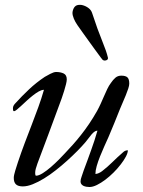

<svg xmlns="http://www.w3.org/2000/svg" viewBox="-20 -767 588 789"><path d="M311 -21Q311 -29.8 315.2 -40.8Q319.3 -51.8 323.7 -65.9Q331.5 -86.9 339.4 -108.2Q347.2 -129.4 355 -151.4Q362.8 -172.4 368.4 -190.4Q374 -208.5 380.4 -230Q374 -230 368.2 -225.8Q362.3 -221.7 356.4 -214.8Q350.6 -208 344.5 -199.7Q338.4 -191.4 331.5 -183.1Q317.4 -166.5 297.9 -146.7Q278.3 -127 255.9 -106.7Q233.4 -86.4 209.2 -67.4Q185.1 -48.3 161.1 -33.7Q137.2 -19 114.7 -10Q92.3 -1 73.7 -1Q54.7 -1 45.7 -9.3Q36.6 -17.6 36.6 -36.1Q36.6 -41.5 38.3 -49.3Q40 -57.1 42.7 -65.9Q45.4 -74.7 48.3 -83.7Q51.3 -92.8 53.7 -100.6Q67.4 -141.6 81.8 -179.7Q96.2 -217.8 110.4 -254.4Q124.5 -291 137.5 -326.7Q150.4 -362.3 160.6 -397.9Q151.4 -397.9 139.6 -391.4Q127.9 -384.8 115.5 -375Q103 -365.2 90.8 -354Q78.6 -342.8 68.1 -333Q57.6 -323.2 49.6 -316.7Q41.5 -310.1 38.1 -310.1Q34.2 -310.1 33.7 -314.7Q33.2 -319.3 33.2 -321.8Q33.2 -327.6 35.4 -332Q37.6 -336.4 41 -340.3Q70.3 -372.6 99.6 -400.1Q128.9 -427.7 164.1 -451.2Q168 -453.1 173.8 -456.5Q179.7 -460 186.3 -463.4Q192.9 -466.8 199.2 -469Q205.6 -471.2 210.4 -471.2Q228.5 -471.2 241.5 -465.1Q254.4 -459 254.4 -440.9Q254.4 -433.6 251.2 -420.7Q248 -407.7 243.4 -392.8Q238.8 -377.9 233.4 -362.5Q228 -347.2 223.1 -334.5Q201.2 -274.4 179.4 -216.3Q157.7 -158.2 133.8 -94.7Q129.4 -82.5 127 -73.5Q124.5 -64.5 124.5 -55.7Q124.5 -53.2 125.2 -49.1Q126 -44.9 127.9 -44.9Q139.2 -44.9 155.8 -55.4Q172.4 -65.9 189.2 -80.6Q206.1 -95.2 221.2 -110.4Q236.3 -125.5 245.1 -135.3Q262.2 -153.3 279.1 -172.1Q295.9 -190.9 312.7 -212.2Q329.6 -233.4 345.9 -257.6Q362.3 -281.7 378.9 -311Q386.7 -325.2 393.8 -340.8Q400.9 -356.4 407.5 -371.8Q414.1 -387.2 420.9 -401.4Q427.7 -415.5 435.5 -425.8Q444.3 -439 454.1 -447.5Q463.9 -456.1 478.5 -456.1Q496.1 -456.1 503.7 -449Q511.2 -441.9 511.2 -423.3Q511.2 -415.5 507.1 -403.1Q502.9 -390.6 497.1 -376Q491.2 -361.3 484.6 -346.4Q478 -331.5 473.1 -319.3Q461.9 -290 449.7 -261Q437.5 -231.9 425.3 -202.6Q417.5 -185.1 408.2 -164.6Q398.9 -144 390.9 -123.8Q382.8 -103.5 377.4 -84.7Q372.1 -65.9 372.1 -52.2Q378.4 -52.2 386 -55.7Q393.6 -59.1 399.9 -64Q421.9 -81.1 441.4 -100.3Q460.9 -119.6 484.4 -140.1Q489.7 -145.5 494.9 -147.5Q500 -149.4 505.4 -149.4Q505.4 -138.7 497.3 -123.5Q489.3 -108.4 476.3 -91.6Q463.4 -74.7 446.8 -58.1Q430.2 -41.5 412.6 -28.3Q395 -15.1 378.2 -6.8Q361.3 1.5 347.7 1.5Q342.3 1.5 335.7 0.5Q329.1 -0.5 323.7 -2.9Q318.4 -5.4 314.7 -9.8Q311 -14.2 311 -21ZM278.3 -719.2Q280.8 -732.4 287.6 -739.7Q294.4 -747.1 307.1 -747.1Q309.6 -747.1 312.3 -747.1Q314.9 -747.1 317.9 -746.1Q332 -742.7 343.5 -734.1Q355 -725.6 358.9 -712.4Q381.3 -644 399.7 -599.4Q418 -554.7 423.3 -530.8Q423.8 -530.3 423.8 -528.8Q423.8 -527.8 423.6 -526.9Q423.3 -525.9 423.3 -525.4Q422.4 -521.5 418 -519.8Q413.6 -518.1 409.7 -518.1Q403.3 -519 401.4 -521.5L394 -530.8Q382.8 -545.9 369.6 -564Q356.4 -582 343.5 -600.1Q330.6 -618.2 318.6 -634.8Q306.6 -651.4 297.9 -664.1Q289.1 -676.8 283.4 -690.4Q277.8 -704.1 277.8 -713.9Q277.8 -717.8 278.3 -719.2Z"/></svg>

Font: IM FELL French Canon
Style: Italic
Weight: 400
Italic angle: -17°
Designer: Igino Marini
Foundry: Igino Marini
Version: 3.00